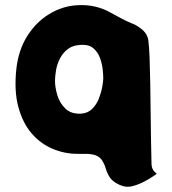

<svg xmlns="http://www.w3.org/2000/svg" viewBox="-20 -598 664 740"><path d="M564 35Q565 53 574.5 62.5Q584 72 584 72Q584 72 571 81Q558 90 537.5 101Q517 112 494.5 118.5Q472 125 453 119Q428 111 412 96Q396 81 386 47Q382 33 373 19.5Q364 6 347 0Q331 -5 312 -5Q293 -5 280 -5Q228 -5 181.5 -25Q135 -45 101 -85Q67 -125 50.5 -186.5Q34 -248 43 -332Q51 -405 85 -459Q119 -513 170 -544Q221 -575 279 -578Q315 -580 347 -572.5Q379 -565 407 -549Q419 -542 444.5 -528.5Q470 -515 488 -508Q508 -501 528.5 -483.5Q549 -466 552 -440Q555 -417 556.5 -375.5Q558 -334 559 -281.5Q560 -229 560.5 -172Q561 -115 562 -61.5Q563 -8 564 35ZM293 -160Q319 -162 335.5 -178.5Q352 -195 361 -218Q370 -241 374 -263Q378 -285 378 -296Q378 -307 376 -328.5Q374 -350 366 -373Q358 -396 340.5 -411.5Q323 -427 292 -425Q261 -424 241.5 -409Q222 -394 211 -372.5Q200 -351 196 -327.5Q192 -304 192 -286Q192 -261 201 -231Q210 -201 232 -179.5Q254 -158 293 -160Z"/></svg>

Font: Potta One
Style: Regular
Weight: 400
Designer: 108,108go
Foundry: Font Zone 108
Version: Version 1.000